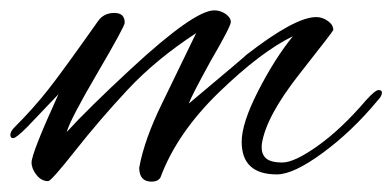

<svg xmlns="http://www.w3.org/2000/svg" viewBox="-57 -349 758 371"><path d="M478 -12Q410 -12 410 -75Q410 -111 442 -173.5Q474 -236 509 -279Q447 -249 366 -170.5Q285 -92 253 -6Q248 2 236 2Q212 2 212 -25Q222 -80 257 -151Q268 -174 322 -285Q244 -234 189.5 -175.5Q135 -117 88.5 -58Q42 1 36 1Q23 1 13.5 -11Q4 -23 4 -35Q4 -53 56 -167L-4 -104Q-26 -82 -31.5 -82Q-37 -82 -37 -88.5Q-37 -95 -29 -103Q8 -140 37 -177Q66 -214 133 -309Q144 -324 164 -324Q184 -324 184 -305Q184 -298 131 -207.5Q78 -117 72 -94Q113 -139 195 -215Q318 -329 357 -329Q369 -329 379 -322Q389 -315 389 -306.5Q389 -298 350 -231Q312 -162 308 -149Q419 -242 419 -243Q513 -316 554 -316Q566 -316 576.5 -308.5Q587 -301 587 -291Q587 -289 522 -206.5Q457 -124 449 -71Q447 -53 456 -44Q465 -35 488.5 -35Q512 -35 557.5 -67.5Q603 -100 650 -155Q668 -175 674.5 -175Q681 -175 681 -170Q681 -163 672 -154Q623 -95 566.5 -53.5Q510 -12 478 -12Z"/></svg>

Font: Alex Brush
Style: Regular
Weight: 400
Designer: Robert E. Leuschke
Foundry: Robert E. Leuschke
Version: Version 1.003